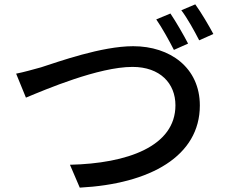

<svg xmlns="http://www.w3.org/2000/svg" viewBox="-20 -855 1040 881"><path d="M762 -793 697 -766C724 -727 757 -667 778 -626L843 -655C823 -694 787 -756 762 -793ZM876 -835 812 -808C840 -771 872 -713 894 -670L959 -699C940 -735 903 -798 876 -835ZM54 -517 99 -407C188 -444 432 -548 588 -548C715 -548 785 -472 785 -372C785 -183 564 -105 301 -99L346 6C670 -11 897 -139 897 -371C897 -544 761 -643 591 -643C446 -643 249 -572 168 -546C131 -536 90 -524 54 -517Z"/></svg>

Font: Noto Sans CJK JP Medium
Style: Regular
Weight: 500
Designer: Ryoko NISHIZUKA (kana & ideographs); Paul D. Hunt (Latin, Greek & Cyrillic); Wenlong ZHANG (bopomofo); Sandoll Communica
Foundry: Adobe Systems Incorporated
Version: Version 1.004;PS 1.004;hotconv 1.0.82;makeotf.lib2.5.63406